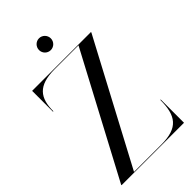

<svg xmlns="http://www.w3.org/2000/svg" viewBox="-279 -1022 1108 1108"><g transform="rotate(-45 275.5 -468.0)"><path d="M230 -888C230 -861.5 251.5 -840 278 -840C304.5 -840 326 -861.5 326 -888C326 -914.5 304.5 -936.5 278 -936.5C251.5 -936.5 230 -914.5 230 -888ZM35.5 -750V-580H39C39 -687 79.5 -746.5 216.5 -746.5H410.5L15.5 -3.5V0H525V-190H521.5C521.5 -63 481 -3.5 344 -3.5H120.5L515.5 -746.5V-750Z"/></g></svg>

Font: Bodoni* 48pt
Style: Regular
Weight: 400
Version: Version 2.3